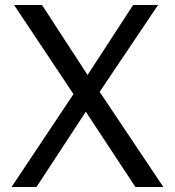

<svg xmlns="http://www.w3.org/2000/svg" viewBox="-20 -743 695 763"><path d="M629 0 376 -378 608 -723H509L328 -445L147 -723H36L272 -369L26 0H125L321 -299L518 0Z"/></svg>

Font: United Sans
Style: Regular
Weight: 400
Designer: Pablo Impallari, Rodrigo Fuenzalida (Modified by Dan O. Williams)
Version: Version 1.000;PS 001.000;hotconv 1.0.88;makeotf.lib2.5.64775